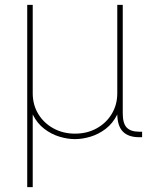

<svg xmlns="http://www.w3.org/2000/svg" viewBox="-20 -561 618 785"><path d="M91.3 204.1V-541H113.8V-179.7Q113.8 -132.8 136.2 -95.5Q158.7 -58.1 198 -36.4Q237.3 -14.6 286.6 -14.6Q336.4 -14.6 375.5 -36.4Q414.6 -58.1 437 -95.5Q459.5 -132.8 459.5 -179.7V-541H481.9V-96.7Q481.9 -56.6 498 -39.6Q514.2 -22.5 549.3 -22.5H561V0H549.3Q504.4 0 481.9 -23.4Q459.5 -46.9 459.5 -96.7V-179.7H477.1Q477.1 -127.9 459 -92Q440.9 -56.2 412.1 -34.2Q383.3 -12.2 350.1 -2.2Q316.9 7.8 286.6 7.8Q256.3 7.8 223.1 -2.2Q189.9 -12.2 161.1 -34.2Q132.3 -56.2 114.3 -92Q96.2 -127.9 96.2 -179.7H113.8V204.1Z"/></svg>

Font: Inter 17pt Thin
Style: Regular
Weight: 250
Version: Version 4.001;git-66647c0bb